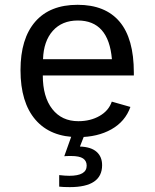

<svg xmlns="http://www.w3.org/2000/svg" viewBox="-20 -558 640 795"><path d="M157.2 -245.6Q157.2 -156.7 196.5 -106.4Q235.8 -56.2 304.2 -56.2Q354.5 -56.2 392.3 -77.9Q430.2 -99.6 442.9 -137.2L520 -115.2Q498.5 -54.7 441.2 -22.5Q383.8 9.8 304.2 9.8Q189 9.8 127 -62Q64.9 -133.8 64.9 -267.6Q64.9 -397.9 125.7 -468Q186.5 -538.1 301.3 -538.1Q416 -538.1 475.1 -468.3Q534.2 -398.4 534.2 -257.3V-245.6ZM302.2 -473.1Q236.8 -473.1 198.7 -430.4Q160.6 -387.7 158.2 -313H443.4Q429.7 -473.1 302.2 -473.1ZM402.8 126Q402.8 216.8 269 216.8Q241.2 216.8 225.1 214.8V167Q249.5 169.9 267.1 169.9Q338.9 169.9 338.9 127.9Q338.9 108.4 324 98.1Q309.1 87.9 273.9 87.9Q252.9 87.9 246.1 88.9L277.8 0H330.1L311 48.8Q356.9 50.3 379.9 70.6Q402.8 90.8 402.8 126Z"/></svg>

Font: Cousine
Style: Regular
Weight: 400
Monospace: yes
Designer: Steve Matteson
Foundry: Monotype Imaging Inc.
Version: Version 1.21